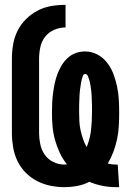

<svg xmlns="http://www.w3.org/2000/svg" viewBox="-20 -763 540 791"><path d="M457 8Q429 8 401.5 2.5Q374 -3 348 -14Q325 -2 298.5 3Q272 8 245 8Q216 8 187 2Q158 -4 132 -17.5Q106 -31 85 -52.5Q64 -74 51.5 -100.5Q39 -127 34 -156.5Q29 -186 29 -215V-520Q29 -550 34 -579.5Q39 -609 52 -635.5Q65 -662 86.5 -683.5Q108 -705 134.5 -719Q161 -733 190.5 -738Q220 -743 250 -743V-650Q226 -650 203 -640Q180 -630 165.5 -611Q151 -592 146 -568Q141 -544 141 -520V-215Q141 -192 146 -168.5Q151 -145 164 -126Q177 -107 199 -96Q221 -85 244 -85Q247 -85 250 -85.5Q253 -86 256 -86Q238 -108 226 -134Q214 -160 206.5 -187Q199 -214 196.5 -242.5Q194 -271 194 -299Q194 -319 195 -339Q196 -359 198.5 -378.5Q201 -398 205 -417.5Q209 -437 216 -456Q223 -475 233 -492Q243 -509 257.5 -523Q272 -537 291 -544Q310 -551 330 -551Q357 -551 381 -538.5Q405 -526 421.5 -504.5Q438 -483 447.5 -457.5Q457 -432 462.5 -405.5Q468 -379 469.5 -352.5Q471 -326 471 -299Q471 -272 469.5 -244.5Q468 -217 462.5 -190.5Q457 -164 447.5 -138.5Q438 -113 424 -89Q433 -87 441 -86Q449 -85 458 -85H465L471 8ZM337 -157Q351 -191 355 -227Q359 -263 359 -299Q359 -306 359 -313Q359 -320 359 -327Q359 -334 358.5 -341Q358 -348 358 -354.5Q358 -361 357.5 -368Q357 -375 356.5 -382Q356 -389 355 -396Q354 -403 353 -410Q352 -417 350.5 -423.5Q349 -430 347 -436.5Q345 -443 341.5 -450.5Q338 -458 331 -458Q324 -458 321.5 -450.5Q319 -443 317 -436.5Q315 -430 314 -423Q313 -416 312 -409.5Q311 -403 310 -396Q309 -389 308.5 -382Q308 -375 307.5 -368Q307 -361 307 -354Q307 -347 306.5 -340.5Q306 -334 306 -327Q306 -320 306 -313Q306 -306 306 -299Q306 -281 307 -262.5Q308 -244 312 -226Q316 -208 322 -190.5Q328 -173 337 -157Z"/></svg>

Font: Iosevka SS18 Heavy
Style: Regular
Weight: 900
Monospace: yes
Designer: Belleve Invis
Foundry: Belleve Invis
Version: Version 25.1.1; ttfautohint (v1.8.4)